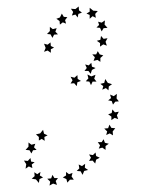

<svg xmlns="http://www.w3.org/2000/svg" viewBox="-20 -583 442 593"><path d="M127 -165 117 -160 118 -148 109 -154 100 -149V-160L91 -168L104 -171L113 -182L116 -170ZM89 -139 85 -128 93 -120 82 -119 77 -109 71 -119 59 -120 68 -130V-143L77 -136ZM74 -95 76 -84 87 -82 78 -75 80 -64 69 -69 59 -62 61 -76 54 -87 66 -86ZM86 -51 95 -45 105 -52 103 -41 113 -35 102 -30 100 -18 91 -29 78 -31 87 -39ZM126 -31 138 -32 142 -43 148 -33H159L152 -24L156 -12L144 -16L133 -10L135 -22ZM174 -35 184 -41V-52L193 -45L204 -49L201 -38L208 -28H196L188 -19L185 -30ZM217 -55 225 -63 223 -75 233 -70 243 -77 242 -65 252 -58 240 -55 235 -43 229 -54ZM255 -86 261 -96 255 -106 267 -104 275 -112 277 -101 288 -96 277 -90 274 -78 266 -87ZM285 -124 289 -134 282 -144H294L300 -153L304 -142L316 -139L306 -132V-120L296 -127ZM308 -166 311 -177 302 -186 314 -187 318 -198 324 -188 336 -187 328 -177 329 -165 319 -171ZM324 -212V-223L314 -230L325 -234L327 -245L335 -236L347 -238L341 -227L345 -215L334 -219ZM329 -260 325 -271 314 -273 323 -280 320 -291 331 -286 341 -293 340 -279 347 -270 336 -269ZM315 -304 307 -311 296 -306 299 -317 290 -324 302 -327 305 -339 313 -327 326 -323 316 -316ZM278 -331H266L261 -320L256 -331L245 -332L253 -341L250 -353L262 -347L275 -352L271 -340ZM230 -333 219 -329 217 -317 209 -326 198 -325 204 -335 198 -346 210 -343 219 -351 220 -339ZM241 -364 248 -373 243 -384 254 -381 262 -389 264 -377 275 -373 264 -367 260 -355 253 -364ZM269 -395 273 -406 265 -415H277L282 -425L288 -415L299 -412L290 -404V-392L281 -398ZM289 -439V-450L279 -457L290 -460L292 -472L300 -463L312 -465L306 -454L310 -442L299 -446ZM294 -486 289 -497 278 -498 286 -506 283 -516 294 -513 304 -520 303 -507 312 -497 300 -496ZM276 -528 266 -533 257 -525V-537L247 -541L257 -547V-559L268 -550L282 -549L274 -540ZM233 -544 222 -540 220 -529 213 -538 202 -535 206 -546 199 -556 213 -555 223 -563 224 -551ZM188 -530 181 -521 184 -510 174 -514 165 -507 164 -518 154 -525 165 -529 171 -541 177 -531ZM155 -496 151 -485 159 -477 147 -476 142 -466 136 -477 125 -478 134 -487V-500L143 -493ZM136 -452 137 -441 147 -436 137 -431V-420L127 -427L116 -423L121 -435L116 -448L127 -445Z"/></svg>

Font: Santa christmas start
Style: Regular
Weight: 400
Designer: MUHAMMAD YONI
Version: Version 001.000